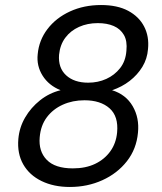

<svg xmlns="http://www.w3.org/2000/svg" viewBox="-20 -732 645 764"><path d="M258 12Q194 12 145.5 -11.5Q97 -35 72.5 -78Q48 -121 53 -179Q57 -225 80 -264.5Q103 -304 139.5 -333Q176 -362 221 -373Q174 -392 149.5 -431Q125 -470 130 -516Q135 -572 169 -616.5Q203 -661 258.5 -686.5Q314 -712 382 -712Q447 -712 490 -689Q533 -666 553.5 -626.5Q574 -587 569 -537Q566 -498 546.5 -466Q527 -434 496 -410Q465 -386 426 -373Q481 -356 508 -309.5Q535 -263 529 -204Q523 -139 485 -90.5Q447 -42 387.5 -15Q328 12 258 12ZM270 -62Q321 -62 358.5 -80Q396 -98 419 -130Q442 -162 446 -205Q452 -269 416 -301Q380 -333 316 -333Q269 -333 230 -315.5Q191 -298 166.5 -265.5Q142 -233 138 -186Q133 -130 166 -96Q199 -62 270 -62ZM331 -403Q370 -403 403 -418Q436 -433 458 -461Q480 -489 483 -530Q487 -569 473 -593Q459 -617 432.5 -628.5Q406 -640 369 -640Q328 -640 294.5 -625Q261 -610 240 -582Q219 -554 215 -514Q211 -462 243 -432.5Q275 -403 331 -403Z"/></svg>

Font: DM Sans 12pt
Style: Italic
Weight: 400
Italic angle: -10°
Version: Version 4.004;gftools[0.9.30]